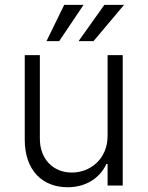

<svg xmlns="http://www.w3.org/2000/svg" viewBox="-20 -776 617 803"><path d="M174.4 -604H227.6L329.5 -755.7H248.6ZM308.6 -604H371.1L498.9 -755.7H416.5ZM430 -208.5C430 -108.3 354.8 -54.3 280.9 -54.3C202.1 -54.3 146.7 -110.8 146.7 -196V-545.5H83.5V-192.1C83.5 -62.9 158 7.1 262.8 7.1C342.7 7.1 399.5 -34.4 425.1 -90.6H430V0H493.3V-545.5H430Z"/></svg>

Font: TID UI Light
Style: Regular
Weight: 300
Designer: The TID Project Authors
Foundry: Bakken & Bæck
Version: Version 1.001;hotconv 1.0.109;makeotfexe 2.5.65596